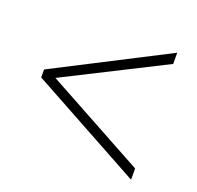

<svg xmlns="http://www.w3.org/2000/svg" viewBox="-85 -661 626 611"><g transform="rotate(20 227.5 -356.0)"><path d="M417 -141 37 -349V-376L417 -571V-533L80 -363L417 -179Z"/></g></svg>

Font: Noto Sans Gujarati UI Condensed ExtraLight
Style: Regular
Weight: 200
Width: 3
Designer: Jelle Bosma - Monotype Design Team, Universal Thirst
Foundry: Monotype Imaging Inc.
Version: Version 2.106; ttfautohint (v1.8.4.7-5d5b)